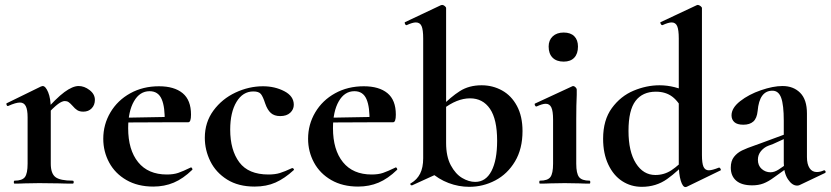

<svg xmlns="http://www.w3.org/2000/svg" viewBox="-20 -745 3370 779"><path d="M299 -396Q322 -396 343.5 -379.5Q365 -363 365 -340Q365 -319 352 -305.5Q339 -292 318 -292Q303 -292 293.5 -298Q284 -304 274 -316Q265 -326 258.5 -330.5Q252 -335 243 -335Q232 -335 215.5 -323Q199 -311 161 -271L153 -284Q208 -347 241.5 -371.5Q275 -396 299 -396ZM39 -12Q70 -12 81 -26.5Q92 -41 92 -81V-269Q92 -300 84.5 -314.5Q77 -329 61 -329Q44 -329 13 -315H11Q8 -315 6.5 -320Q5 -325 7 -326L146 -394Q152 -396 153 -396Q165 -396 175.5 -370.5Q186 -345 186 -303V-81Q186 -41 205 -26.5Q224 -12 275 -12Q279 -12 279 -6Q279 0 275 0Q240 0 220 -1L139 -2L80 -1Q65 0 39 0Q36 0 36 -6Q36 -12 39 -12Z M399 -182Q399 -240 428 -289Q457 -338 508.5 -366.5Q560 -395 625 -395Q687 -395 721 -367Q755 -339 755 -280Q755 -249 744 -249H648Q650 -310 636 -342.5Q622 -375 587 -375Q547 -375 523.5 -334Q500 -293 500 -225Q500 -137 540.5 -87Q581 -37 657 -37Q684 -37 703 -43.5Q722 -50 753 -65L755 -66Q757 -66 759.5 -62Q762 -58 760 -56Q723 -20 685 -4Q647 12 602 12Q539 12 493 -14.5Q447 -41 423 -85.5Q399 -130 399 -182ZM464 -267 683 -271V-249L465 -248Z M811 -186Q811 -249 846 -296.5Q881 -344 935.5 -369.5Q990 -395 1047 -395Q1095 -395 1133.5 -375Q1172 -355 1172 -320Q1172 -301 1157.5 -287.5Q1143 -274 1117 -274Q1093 -274 1079 -286.5Q1065 -299 1056 -325Q1047 -353 1038.5 -363.5Q1030 -374 1008 -374Q965 -374 939.5 -331.5Q914 -289 914 -219Q914 -136 951 -86.5Q988 -37 1069 -37Q1096 -37 1115.5 -43Q1135 -49 1165 -63H1166Q1169 -63 1171.5 -60Q1174 -57 1172 -55Q1135 -21 1098 -4.5Q1061 12 1013 12Q947 12 901.5 -16.5Q856 -45 833.5 -90.5Q811 -136 811 -186Z M1230 -182Q1230 -240 1259 -289Q1288 -338 1339.5 -366.5Q1391 -395 1456 -395Q1518 -395 1552 -367Q1586 -339 1586 -280Q1586 -249 1575 -249H1479Q1481 -310 1467 -342.5Q1453 -375 1418 -375Q1378 -375 1354.5 -334Q1331 -293 1331 -225Q1331 -137 1371.5 -87Q1412 -37 1488 -37Q1515 -37 1534 -43.5Q1553 -50 1584 -65L1586 -66Q1588 -66 1590.5 -62Q1593 -58 1591 -56Q1554 -20 1516 -4Q1478 12 1433 12Q1370 12 1324 -14.5Q1278 -41 1254 -85.5Q1230 -130 1230 -182ZM1295 -267 1514 -271V-249L1296 -248Z M1726 -48 1790 -165Q1790 -110 1809 -74.5Q1828 -39 1855 -23Q1882 -7 1908 -7Q1951 -7 1974 -51Q1997 -95 1997 -174Q1997 -261 1968 -303.5Q1939 -346 1887 -346Q1834 -346 1777 -302L1768 -310Q1809 -352 1846 -375.5Q1883 -399 1934 -399Q1979 -399 2017 -378Q2055 -357 2077.5 -315Q2100 -273 2100 -213Q2100 -141 2069.5 -90Q2039 -39 1989.5 -13Q1940 13 1884 13Q1841 13 1800 -2.5Q1759 -18 1726 -48ZM1650 7Q1646 7 1645 3Q1644 -1 1648 -2Q1672 -16 1684.5 -40.5Q1697 -65 1697 -103V-589Q1697 -624 1690.5 -639Q1684 -654 1667 -654Q1654 -654 1630 -643H1629Q1625 -643 1623 -648.5Q1621 -654 1623 -655L1769 -724L1774 -725Q1779 -725 1784.5 -720.5Q1790 -716 1790 -712V-56L1652 7Z M2171 -12Q2202 -12 2213 -26.5Q2224 -41 2224 -81V-260Q2224 -294 2217 -309Q2210 -324 2194 -324Q2181 -324 2157 -313H2156Q2152 -313 2150 -318.5Q2148 -324 2151 -325L2302 -395L2305 -396Q2310 -396 2315 -391Q2320 -386 2320 -382V-360Q2318 -320 2318 -262V-81Q2318 -41 2329.5 -26.5Q2341 -12 2372 -12Q2375 -12 2375 -6Q2375 0 2372 0Q2346 0 2331 -1L2271 -2L2212 -1Q2197 0 2171 0Q2168 0 2168 -6Q2168 -12 2171 -12ZM2206 -556Q2206 -582 2222.5 -597.5Q2239 -613 2267 -613Q2295 -613 2310 -598Q2325 -583 2325 -556Q2325 -527 2310 -511Q2295 -495 2267 -495Q2238 -495 2222 -511Q2206 -527 2206 -556Z M2427 -182Q2427 -258 2462.5 -306.5Q2498 -355 2550.5 -377Q2603 -399 2656 -399Q2717 -399 2779 -368L2756 -287Q2735 -332 2708 -352.5Q2681 -373 2641 -373Q2587 -373 2558.5 -335.5Q2530 -298 2530 -214Q2530 -130 2560 -82.5Q2590 -35 2639 -35Q2675 -35 2704.5 -54.5Q2734 -74 2767 -110L2777 -101Q2731 -50 2686.5 -18.5Q2642 13 2584 13Q2540 13 2504.5 -10Q2469 -33 2448 -77.5Q2427 -122 2427 -182ZM2856 -54Q2869 -54 2897 -65H2898Q2901 -65 2903.5 -60Q2906 -55 2904 -54L2766 13L2761 14Q2750 14 2742 -12Q2734 -38 2734 -82V-589Q2734 -624 2727.5 -639Q2721 -654 2705 -654Q2692 -654 2668 -643H2667Q2663 -643 2660.5 -648.5Q2658 -654 2660 -655L2807 -724L2811 -725Q2816 -725 2822 -720.5Q2828 -716 2828 -712V-116Q2828 -82 2834.5 -68Q2841 -54 2856 -54Z M3214 8Q3194 8 3177 -17.5Q3160 -43 3160 -85V-255Q3160 -319 3149.5 -348Q3139 -377 3114 -377Q3061 -377 3054 -295Q3051 -265 3036.5 -252Q3022 -239 2996 -239Q2971 -239 2959.5 -249.5Q2948 -260 2948 -277Q2948 -307 2983 -334.5Q3018 -362 3067.5 -379Q3117 -396 3155 -396Q3199 -396 3226.5 -368.5Q3254 -341 3254 -285V-108Q3254 -79 3264.5 -63Q3275 -47 3294 -47Q3308 -47 3323 -54H3324Q3328 -54 3329.5 -49.5Q3331 -45 3327 -43L3224 6Q3220 8 3214 8ZM2945 -65Q2945 -92 2958 -108.5Q2971 -125 2990.5 -134.5Q3010 -144 3045 -156L3070 -165L3170 -202L3174 -187L3117 -161Q3114 -160 3097 -153.5Q3080 -147 3067.5 -132Q3055 -117 3055 -97Q3055 -73 3070.5 -59.5Q3086 -46 3106 -46Q3122 -46 3139 -57L3189 -91L3190 -75L3120 -25Q3097 -8 3077 -0.5Q3057 7 3032 7Q2989 7 2967 -12Q2945 -31 2945 -65Z"/></svg>

Font: Cormorant Garamond
Style: Bold
Weight: 700
Designer: Christian Thalmann (Catharsis Fonts)
Foundry: Catharsis Fonts
Version: Version 4.000